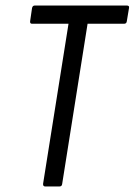

<svg xmlns="http://www.w3.org/2000/svg" viewBox="-20 -675 487 695"><path d="M144 0Q135 0 136 -10L228 -589H96Q88 -589 89 -598L96 -646Q98 -655 106 -655H439Q449 -655 447 -646L439 -598Q438 -589 429 -589H297L205 -9Q204 0 195 0Z"/></svg>

Font: Sofia Sans Condensed
Style: Italic
Weight: 400
Italic angle: -9°
Designer: Botio Nikoltchev, Ani Petrova
Foundry: lettersoup
Version: Version 4.101